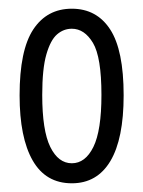

<svg xmlns="http://www.w3.org/2000/svg" viewBox="-20 -689 329 441"><path d="M145 -268Q85 -268 55 -320.5Q25 -373 25 -470Q25 -574 56.5 -621.5Q88 -669 145 -669Q202 -669 233 -621.5Q264 -574 264 -470Q264 -370 233.5 -319Q203 -268 145 -268ZM145 -314Q176 -314 194.5 -351.5Q213 -389 213 -471Q213 -558 193.5 -590.5Q174 -623 145 -623Q126 -623 111 -610Q96 -597 86.5 -564Q77 -531 77 -471Q77 -389 95.5 -351.5Q114 -314 145 -314Z"/></svg>

Font: Bricolage Grotesque 10pt Condensed ExtraLight
Style: Regular
Weight: 200
Width: 3
Designer: Mathieu Triay
Foundry: Atelier Triay
Version: Version 1.000; ttfautohint (v1.8.4.7-5d5b);gftools[0.9.32]